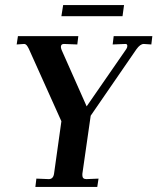

<svg xmlns="http://www.w3.org/2000/svg" viewBox="-20 -740 623 760"><path d="M173 -31Q191 -31 194 -53L223 -260L94 -547Q89 -557 85 -561.5Q81 -566 75 -566L46 -564L51 -597H290L286 -564L233 -566Q221 -566 221 -554Q221 -550 224 -542L323 -319L480 -546Q484 -552 484 -558Q484 -566 477 -566L426 -564L430 -597H583L579 -564L549 -566Q535 -566 520 -545L339 -282L306 -52V-46Q306 -31 322 -31L370 -33L365 0H120L124 -33ZM471 -720 465 -676H223L230 -720Z"/></svg>

Font: Unna Medium
Style: Italic
Weight: 500
Italic angle: -8.05°
Designer: Jorge de Buen Unna
Foundry: Omnibus-Type
Version: Version 2.008